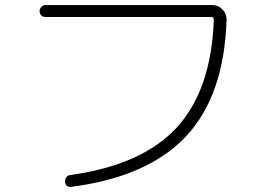

<svg xmlns="http://www.w3.org/2000/svg" viewBox="-20 -717 1040 751"><path d="M158.2 -650.4Q148.4 -650.4 141.6 -656.7Q134.8 -663.1 134.8 -672.9Q134.8 -682.6 141.6 -689.9Q148.4 -697.3 158.2 -697.3H809.6Q834 -697.3 850.6 -679.7Q867.2 -662.1 866.2 -638.7Q856.4 -342.8 708 -184.1Q559.6 -25.4 259.8 13.7Q237.3 16.6 234.4 -5.9Q233.4 -14.6 238.8 -22.5Q244.1 -30.3 252.9 -32.2Q534.2 -70.3 670.4 -217.3Q806.6 -364.3 816.4 -640.6Q816.4 -649.4 807.6 -650.4Z"/></svg>

Font: Rounded Mgen+ 1mn light
Style: Regular
Weight: 200
Designer: [Source Han Sans]
Ryoko NISHIZUKA  (kana & ideographs); Paul D. Hunt (Latin, Greek & Cyrillic); Wenlong ZHANG  (bopomofo
Version: Version 1.059.20150602